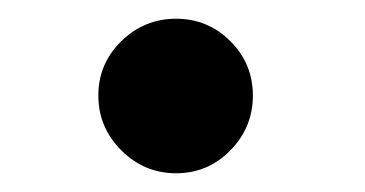

<svg xmlns="http://www.w3.org/2000/svg" viewBox="-20 -714 390 205"><path d="M85 -529ZM168 -694Q202 -694 226 -670Q250 -646 250 -612Q250 -578 226 -553.5Q202 -529 168 -529Q134 -529 109.5 -553.5Q85 -578 85 -612Q85 -646 109.5 -670Q134 -694 168 -694Z"/></svg>

Font: MartelSansBold
Style: Bold
Weight: 700
Designer: Dan Reynolds and Mathieu Réguer
Foundry: Dan Reynolds and Mathieu Réguer
Version: Version 1.002; ttfautohint (v1.1) -l 5 -r 5 -G 72 -x 0 -D la